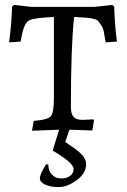

<svg xmlns="http://www.w3.org/2000/svg" viewBox="-20 -527 514 780"><path d="M199 -127C199 -89 194.8 -65 186.5 -55C178.2 -45 155 -38.7 117 -36L110 4L220 0L194 85C250.7 117.7 279 142.7 279 160C279 171.3 274.3 180.5 265 187.5C255.7 194.5 243.5 198 228.5 198C213.5 198 201.2 193 191.5 183C181.8 173 176.7 159 176 141H167C150.3 167.7 142 186.3 142 197C142 207.7 149.2 216.3 163.5 223C177.8 229.7 196.3 233 219 233C241.7 233 265.8 223.7 291.5 205C317.2 186.3 330 164.3 330 139C330 128.3 325.3 117 316 105C312 100.3 306.5 95 299.5 89C292.5 83 286.8 78.5 282.5 75.5L262.5 62C253.5 56 247.7 52 245 50L262 0C289.3 0.7 320.3 1.7 355 3L362 -39L359 -42L315 -40C298.3 -40 286.3 -44 279 -52C271.7 -60 268 -73.7 268 -93C268 -255.7 272.3 -377.3 281 -458C315.7 -456.7 340 -454.7 354 -452C366.7 -449.3 374.5 -446.3 377.5 -443C380.5 -439.7 384.8 -433.8 390.5 -425.5C396.2 -417.2 400 -407.8 402 -397.5C404 -387.2 406.3 -373 409 -355L455 -358C449 -404 445.3 -451.3 444 -500L436 -507L363 -499H108L37 -507L29 -500C27.7 -454 23.7 -405.7 17 -355L64 -358C71.3 -408 82.7 -436.7 98 -444C112 -451.3 145.7 -456 199 -458Z"/></svg>

Font: Alegreya SC
Style: Regular
Weight: 400
Designer: Juan Pablo del Peral
Foundry: Juan Pablo del Peral
Version: Version 1.003